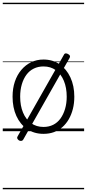

<svg xmlns="http://www.w3.org/2000/svg" viewBox="-20 -950 629 1390"><path d="M295 19Q227 19 176.5 -15.5Q126 -50 98.5 -110.5Q71 -171 71 -250Q71 -310 87.5 -359Q104 -408 134.5 -444Q165 -480 205.5 -499.5Q246 -519 295 -519Q361 -519 411 -485Q461 -451 489.5 -390Q518 -329 518 -250Q518 -202 507.5 -161Q497 -120 478 -87Q459 -54 432 -30Q405 -6 370.5 6.5Q336 19 295 19ZM295 -31Q334 -31 365 -46.5Q396 -62 417.5 -91.5Q439 -121 451 -161.5Q463 -202 463 -250Q463 -315 442.5 -364.5Q422 -414 384.5 -441.5Q347 -469 295 -469Q256 -469 224.5 -453.5Q193 -438 171.5 -409Q150 -380 138 -339.5Q126 -299 126 -250Q126 -185 146.5 -135.5Q167 -86 205 -58.5Q243 -31 295 -31ZM148 61Q143 69 135 70Q127 71 118 67Q109 61 105.5 53.5Q102 46 107 38L443 -554Q447 -563 456 -563.5Q465 -564 474 -558Q483 -553 486 -546.5Q489 -540 484 -531ZM0 410H589V420H0ZM0 -20H589V0H0ZM0 -505H589V-500H0ZM0 -930H589V-920H0Z"/></svg>

Font: Playwrite DE Grund Guides
Style: Regular
Weight: 400
Designer: Veronika Burian, José Scaglione
Foundry: TypeTogether
Version: Version 1.003